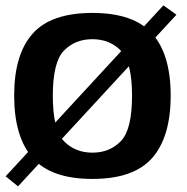

<svg xmlns="http://www.w3.org/2000/svg" viewBox="-22 -646 680 698"><path d="M-1.5 -5 43.5 31.5 619.5 -592.5 572 -626.5ZM314 4.5Q464.5 4.5 531.5 -72Q598.5 -148.5 598.5 -298.5Q598.5 -448 531.5 -523.5Q464.5 -599 314 -599Q163.5 -599 96.5 -523.5Q29.5 -448 29.5 -298.5Q29.5 -148.5 96.5 -72Q163.5 4.5 314 4.5ZM314 -91Q251 -91 210.5 -132.8Q170 -174.5 170 -298Q170 -420.5 210.5 -462Q251 -503.5 314 -503.5Q376.5 -503.5 417.2 -462Q458 -420.5 458 -298Q458 -174.5 417.2 -132.8Q376.5 -91 314 -91Z"/></svg>

Font: Anybody UltraCondensed Thin SemiBold
Style: Regular
Weight: 600
Version: Version 1.111